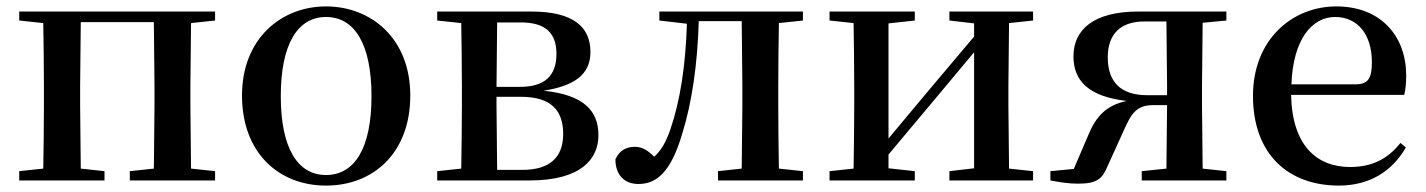

<svg xmlns="http://www.w3.org/2000/svg" viewBox="-20 -563 4448 599"><path d="M40 -499 115 -491C116 -435 117 -351 117 -296V-232C117 -177 116 -93 115 -37L40 -29V0H306V-29L232 -37L230 -232V-296L232 -494H460L462 -296V-232L460 -37L385 -29V0H651V-29L576 -37L574 -232V-296L576 -491L651 -499V-527H40Z M997 16C1144 16 1260 -85 1260 -265C1260 -444 1137 -543 997 -543C858 -543 735 -443 735 -265C735 -86 850 16 997 16ZM997 -17C909 -17 856 -100 856 -263C856 -426 909 -510 997 -510C1086 -510 1139 -426 1139 -263C1139 -100 1086 -17 997 -17Z M1417 0H1632C1794 0 1847 -68 1847 -141C1847 -217 1802 -267 1676 -280C1793 -298 1822 -346 1822 -401C1822 -478 1770 -527 1638 -527H1344V-499L1419 -491C1420 -435 1421 -351 1421 -296V-232C1421 -177 1420 -93 1419 -37L1344 -29V0ZM1531 -493H1605C1683 -493 1716 -459 1716 -395C1716 -326 1679 -292 1602 -292H1529ZM1529 -261H1605C1700 -261 1737 -218 1737 -145C1737 -73 1696 -33 1610 -33H1531L1529 -232Z M2293 0H2485V-29L2410 -37C2409 -93 2408 -177 2408 -232V-296C2408 -351 2409 -435 2410 -491L2485 -499V-527H2037V-499L2123 -489C2119 -358 2102 -248 2071 -158C2057 -118 2042 -93 2021 -74C2001 -94 1983 -105 1961 -105C1933 -105 1912 -93 1900 -66C1900 -16 1929 11 1972 11C2029 11 2074 -27 2109 -148C2138 -241 2156 -360 2160 -497H2294L2296 -296V-232L2294 -37L2220 -29V0Z M2942 -499 3019 -490V-449L2869 -271L2752 -131V-490L2834 -499V-527H2568V-499L2643 -491C2644 -435 2645 -351 2645 -296V-232C2645 -177 2644 -93 2643 -37L2568 -29V0H2834V-29L2752 -38V-81L2897 -254L3019 -400V-38L2942 -29V0H3203V-29L3128 -37L3126 -232V-296L3128 -491L3203 -499V-527H2942Z M3542 0H3806V-29L3732 -37L3730 -232V-296L3732 -492L3806 -499V-527H3531C3391 -527 3329 -470 3329 -387C3329 -311 3376 -262 3495 -248C3432 -235 3399 -200 3375 -141L3330 -36L3257 -29V0C3288 6 3316 10 3343 10C3403 10 3419 -5 3436 -46L3485 -154C3509 -208 3525 -235 3577 -235H3621L3619 -37L3542 -29ZM3621 -266H3559C3477 -266 3436 -307 3436 -384C3436 -457 3476 -496 3550 -496H3619L3621 -296Z M4157 16C4252 16 4323 -28 4366 -103L4349 -117C4311 -69 4263 -42 4192 -42C4087 -42 4011 -110 4008 -267H4361C4365 -284 4367 -303 4367 -328C4367 -449 4289 -543 4149 -543C4011 -543 3889 -439 3889 -264C3889 -81 4000 16 4157 16ZM4009 -300C4014 -440 4073 -510 4145 -510C4216 -510 4260 -455 4260 -369C4260 -320 4249 -300 4210 -300Z"/></svg>

Font: Noto Serif CJK JP SemiBold
Style: Regular
Weight: 600
Designer: Ryoko NISHIZUKA 西塚涼子 (kana & ideographs); Frank Grießhammer (Latin, Greek & Cyrillic); Wenlong ZHANG 张文龙 (bopomofo); San
Foundry: Adobe
Version: Version 2.001;hotconv 1.1.0;makeotfexe 2.6.0